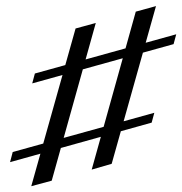

<svg xmlns="http://www.w3.org/2000/svg" viewBox="-20 -568 610 643"><path d="M287.1 0 434.7 -529 502.4 -547.6 354 -19.4ZM13.7 -25 22.6 -58.9 496.8 -190.3 487.9 -157.3ZM84.7 55.6 233.1 -472.6 300.8 -491.1 153.2 37.1ZM87.9 -288.7 96.8 -321.8 570.2 -453.2 561.3 -420.2Z"/></svg>

Font: Playfair 5pt SemiExpanded Light 12pt
Style: Italic
Weight: 300
Italic angle: -15.6°
Version: Version 2.000;gftools[0.9.28]